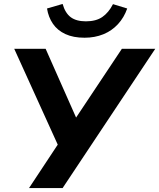

<svg xmlns="http://www.w3.org/2000/svg" viewBox="-20 -952 806 972"><path d="M127 0 285 -239 284 -194 52 -705H211L374 -337H352L597 -705H766L297 0ZM408 -761Q351 -761 311 -779.5Q271 -798 248 -831.5Q225 -865 218 -909L297 -932Q310 -886 338 -865Q366 -844 415 -844Q466 -844 498 -866Q530 -888 552 -931L624 -909Q608 -863 577 -829.5Q546 -796 503 -778.5Q460 -761 408 -761Z"/></svg>

Font: Nunito Sans 11pt ExtraBold
Style: Italic
Weight: 800
Italic angle: -9°
Version: Version 3.101;gftools[0.9.27]